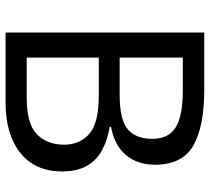

<svg xmlns="http://www.w3.org/2000/svg" viewBox="-52 -702 754 690"><g transform="rotate(90 325.0 -357.0)"><path d="M301 -714Q435 -714 503.5 -674.5Q572 -635 572 -537Q572 -474 537 -432.5Q502 -391 436 -379V-374Q481 -367 517.5 -348Q554 -329 575 -294Q596 -259 596 -203Q596 -106 529.5 -53Q463 0 348 0H97V-714ZM319 -410Q411 -410 445 -439.5Q479 -469 479 -527Q479 -586 437.5 -611.5Q396 -637 305 -637H187V-410ZM187 -335V-76H331Q426 -76 463 -113Q500 -150 500 -210Q500 -266 461.5 -300.5Q423 -335 324 -335Z"/></g></svg>

Font: Noto Sans Pahawh Hmong
Style: Regular
Weight: 400
Designer: Monotype Design Team
Foundry: Monotype Imaging Inc.
Version: Version 2.001; ttfautohint (v1.8.4.7-5d5b)